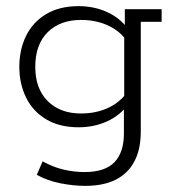

<svg xmlns="http://www.w3.org/2000/svg" viewBox="-20 -425 574 626"><path d="M258 181Q219 181 176.5 172.5Q134 164 100 145L119 101Q153 120 187.5 128Q222 136 256 136Q322 136 353 104Q384 72 384 10V-75L397 -84Q372 -49 329.5 -29.5Q287 -10 236 -10Q174 -10 130.5 -36Q87 -62 65 -107Q43 -152 43 -207Q43 -263 65 -308Q87 -353 130.5 -379Q174 -405 236 -405Q287 -405 329.5 -385.5Q372 -366 397 -331L387 -332V-395H507V-354H439V4Q439 62 418 101.5Q397 141 357 161Q317 181 258 181ZM244 -55Q290 -55 327.5 -71Q365 -87 389 -117L385 -93V-319L389 -298Q365 -328 327.5 -344Q290 -360 244 -360Q176 -360 135.5 -320Q95 -280 95 -207Q95 -136 135.5 -95.5Q176 -55 244 -55Z"/></svg>

Font: Rokkitt Light
Style: Regular
Weight: 300
Version: Version 3.103